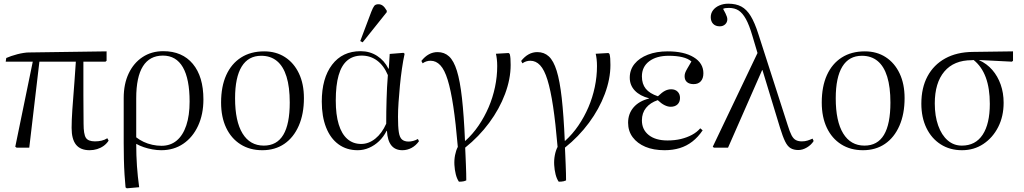

<svg xmlns="http://www.w3.org/2000/svg" viewBox="-20 -802 5562 1043"><path d="M467 14Q417 14 393 -16Q369 -46 369 -107Q369 -128 370 -152.5Q371 -177 373 -206.5Q375 -236 378 -273.5Q381 -311 384.5 -359Q388 -407 392 -467H194L139 0H70L63 -5L158 -467H11L14 -487Q25 -492 41 -497.5Q57 -503 74.5 -507.5Q92 -512 108.5 -514.5Q125 -517 135 -517L559 -523V-472L553 -467H433Q433 -417 433 -372Q433 -327 433 -285.5Q433 -244 433.5 -205.5Q434 -167 434 -130Q434 -73 446.5 -53.5Q459 -34 496 -34Q515 -34 532 -38Q549 -42 563 -51L570 -38Q559 -21 543 -9.5Q527 2 507.5 8Q488 14 467 14Z M669 221 662 216Q659 186 656.5 146Q654 106 653 62Q652 18 652 -24V-270Q652 -346 679 -403Q706 -460 754.5 -492Q803 -524 867 -524Q970 -524 1027.5 -455Q1085 -386 1085 -262Q1085 -181 1056 -118.5Q1027 -56 975.5 -21Q924 14 856 14Q833 14 808 9.5Q783 5 761 -2.5Q739 -10 721 -20H720Q720 11 721 41Q722 71 724 100Q726 129 729 157.5Q732 186 736 215ZM857 -10Q906 -10 940 -38.5Q974 -67 992 -121Q1010 -175 1010 -250Q1010 -373 973.5 -436.5Q937 -500 865 -500Q793 -500 756.5 -442Q720 -384 720 -268V-56Q738 -42 760 -31.5Q782 -21 807.5 -15.5Q833 -10 857 -10Z M1405 14Q1337 14 1286.5 -18Q1236 -50 1208.5 -108Q1181 -166 1181 -245Q1181 -332 1209 -394Q1237 -456 1289.5 -489.5Q1342 -523 1415 -523Q1480 -523 1528.5 -491.5Q1577 -460 1604 -403Q1631 -346 1631 -269Q1631 -183 1603 -119Q1575 -55 1524.5 -20.5Q1474 14 1405 14ZM1413 -11Q1484 -11 1519 -69.5Q1554 -128 1554 -245Q1554 -329 1536.5 -385.5Q1519 -442 1484.5 -470.5Q1450 -499 1399 -499Q1329 -499 1293 -440.5Q1257 -382 1257 -268Q1257 -143 1297.5 -77Q1338 -11 1413 -11Z M1923 14Q1863 14 1819 -18Q1775 -50 1751.5 -109.5Q1728 -169 1728 -250Q1728 -377 1784 -450.5Q1840 -524 1939 -524Q1989 -524 2028.5 -498.5Q2068 -473 2090 -429H2092L2097 -509L2172 -515L2178 -510Q2170 -474 2163.5 -429Q2157 -384 2152.5 -337Q2148 -290 2145 -246Q2142 -202 2142 -167Q2142 -113 2146.5 -84Q2151 -55 2164 -44Q2177 -33 2200 -33Q2211 -33 2224.5 -36.5Q2238 -40 2250 -47L2256 -35Q2239 -11 2215.5 1.5Q2192 14 2166 14Q2127 14 2106 -12Q2085 -38 2082 -91H2080Q2064 -59 2039.5 -35.5Q2015 -12 1985 1Q1955 14 1923 14ZM1942 -20Q1983 -20 2019 -49Q2055 -78 2078 -130Q2078 -165 2078.5 -197.5Q2079 -230 2080 -262.5Q2081 -295 2082.5 -327.5Q2084 -360 2087 -394Q2065 -446 2028.5 -473Q1992 -500 1945 -500Q1898 -500 1866.5 -473.5Q1835 -447 1819.5 -393Q1804 -339 1804 -256Q1804 -179 1820 -126.5Q1836 -74 1867 -47Q1898 -20 1942 -20ZM1950 -572 1937 -579 1997 -738Q2006 -761 2013 -770Q2020 -779 2036 -779Q2049 -779 2059.5 -771Q2070 -763 2081 -744V-736Z M2473 185Q2462 169 2456 145Q2450 121 2448.5 94Q2447 67 2452 41Q2457 15 2467 -4Q2456 -134 2442.5 -223.5Q2429 -313 2412 -368Q2395 -423 2372 -447.5Q2349 -472 2319 -472Q2295 -472 2276 -458L2269 -471Q2288 -495 2310 -507Q2332 -519 2357 -519Q2394 -519 2419.5 -495.5Q2445 -472 2462 -417.5Q2479 -363 2489.5 -269.5Q2500 -176 2506 -37H2508Q2548 -73 2580 -120Q2612 -167 2634.5 -219.5Q2657 -272 2669 -329Q2681 -386 2681 -443Q2681 -463 2679 -480.5Q2677 -498 2674 -510L2743 -514L2749 -509Q2752 -498 2753 -483.5Q2754 -469 2754 -449Q2754 -373 2723.5 -291.5Q2693 -210 2637.5 -135Q2582 -60 2507 0Q2508 21 2509 45.5Q2510 70 2511 94Q2512 118 2512.5 139.5Q2513 161 2513 178Q2507 181 2500.5 182.5Q2494 184 2487.5 184.5Q2481 185 2473 185Z M3015 185Q3004 169 2998 145Q2992 121 2990.5 94Q2989 67 2994 41Q2999 15 3009 -4Q2998 -134 2984.5 -223.5Q2971 -313 2954 -368Q2937 -423 2914 -447.5Q2891 -472 2861 -472Q2837 -472 2818 -458L2811 -471Q2830 -495 2852 -507Q2874 -519 2899 -519Q2936 -519 2961.5 -495.5Q2987 -472 3004 -417.5Q3021 -363 3031.5 -269.5Q3042 -176 3048 -37H3050Q3090 -73 3122 -120Q3154 -167 3176.5 -219.5Q3199 -272 3211 -329Q3223 -386 3223 -443Q3223 -463 3221 -480.5Q3219 -498 3216 -510L3285 -514L3291 -509Q3294 -498 3295 -483.5Q3296 -469 3296 -449Q3296 -373 3265.5 -291.5Q3235 -210 3179.5 -135Q3124 -60 3049 0Q3050 21 3051 45.5Q3052 70 3053 94Q3054 118 3054.5 139.5Q3055 161 3055 178Q3049 181 3042.5 182.5Q3036 184 3029.5 184.5Q3023 185 3015 185Z M3590 14Q3530 14 3486 -4.5Q3442 -23 3417 -56.5Q3392 -90 3392 -135Q3392 -184 3421.5 -218.5Q3451 -253 3506 -267V-268Q3456 -281 3428.5 -310Q3401 -339 3401 -380Q3401 -423 3427 -455Q3453 -487 3499.5 -505Q3546 -523 3607 -523Q3696 -523 3748.5 -491Q3801 -459 3801 -404Q3801 -376 3787 -360.5Q3773 -345 3748 -345Q3725 -345 3712 -356Q3699 -367 3699 -388Q3699 -397 3702 -406Q3705 -415 3713.5 -429.5Q3722 -444 3736 -468Q3718 -484 3686.5 -491.5Q3655 -499 3613 -499Q3546 -499 3506.5 -469Q3467 -439 3467 -387Q3467 -346 3488 -320Q3509 -294 3554 -279Q3577 -301 3593 -309Q3609 -317 3626 -317Q3648 -317 3661 -304Q3674 -291 3674 -270Q3674 -248 3660.5 -235Q3647 -222 3623 -222Q3608 -222 3590.5 -230.5Q3573 -239 3553 -258Q3512 -244 3489.5 -216Q3467 -188 3467 -148Q3467 -98 3504 -68.5Q3541 -39 3606 -39Q3646 -39 3679 -47Q3712 -55 3739 -69.5Q3766 -84 3784 -105L3797 -94Q3772 -57 3741 -33Q3710 -9 3672.5 2.5Q3635 14 3590 14Z M4394 -49 4400 -36Q4387 -15 4363.5 -1Q4340 13 4317 13Q4292 13 4275 3Q4258 -7 4245 -33.5Q4232 -60 4217 -109L4122 -421H4120L3935 0H3858L3852 -5L4095 -514L4067 -608Q4050 -666 4032 -698.5Q4014 -731 3992.5 -745Q3971 -759 3940 -759Q3930 -759 3922 -758Q3914 -757 3908 -754Q3916 -740 3921 -729.5Q3926 -719 3928.5 -711.5Q3931 -704 3931 -697Q3931 -681 3919.5 -670Q3908 -659 3890 -659Q3867 -659 3854 -672.5Q3841 -686 3841 -709Q3841 -730 3853.5 -746.5Q3866 -763 3888 -772.5Q3910 -782 3936 -782Q3978 -782 4007 -766.5Q4036 -751 4058 -715Q4080 -679 4100 -616L4259 -122Q4270 -86 4280 -67Q4290 -48 4303.5 -41Q4317 -34 4336 -34Q4353 -34 4367 -38.5Q4381 -43 4394 -49Z M4668 14Q4600 14 4549.5 -18Q4499 -50 4471.5 -108Q4444 -166 4444 -245Q4444 -332 4472 -394Q4500 -456 4552.5 -489.5Q4605 -523 4678 -523Q4743 -523 4791.5 -491.5Q4840 -460 4867 -403Q4894 -346 4894 -269Q4894 -183 4866 -119Q4838 -55 4787.5 -20.5Q4737 14 4668 14ZM4676 -11Q4747 -11 4782 -69.5Q4817 -128 4817 -245Q4817 -329 4799.5 -385.5Q4782 -442 4747.5 -470.5Q4713 -499 4662 -499Q4592 -499 4556 -440.5Q4520 -382 4520 -268Q4520 -143 4560.5 -77Q4601 -11 4676 -11Z M5206 14Q5140 14 5090 -18Q5040 -50 5012.5 -107Q4985 -164 4985 -239Q4985 -325 5018.5 -387.5Q5052 -450 5114.5 -484.5Q5177 -519 5264 -520L5483 -523V-472L5477 -467L5299 -476V-475Q5341 -456 5370.5 -422Q5400 -388 5416 -342.5Q5432 -297 5432 -244Q5432 -170 5402.5 -112Q5373 -54 5322 -20Q5271 14 5206 14ZM5205 -11Q5279 -11 5318 -70Q5357 -129 5357 -238Q5357 -322 5335 -381.5Q5313 -441 5269 -476L5259 -475Q5162 -475 5110 -413.5Q5058 -352 5058 -240Q5058 -172 5076.5 -120Q5095 -68 5128 -39.5Q5161 -11 5205 -11Z"/></svg>

Font: Literata 60pt Light
Style: Regular
Weight: 300
Designer: Latin by Veronika Burian and Jose Scaglione. Greek by Irene Vlachou. Cyrillic by Vera Evstafieva.
Foundry: TypeTogether
Version: Version 3.103;gftools[0.9.29]